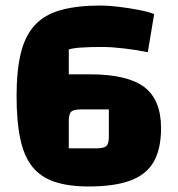

<svg xmlns="http://www.w3.org/2000/svg" viewBox="-20 -660 643 695"><path d="M301 15Q228 15 177.5 -2Q127 -19 97 -56.5Q67 -94 53.5 -157Q40 -220 40 -312Q40 -405 55.5 -468Q71 -531 106 -569Q141 -607 200 -623.5Q259 -640 345 -640Q371 -640 409 -635.5Q447 -631 483 -624Q519 -617 538 -609L515 -471Q477 -479 430.5 -484.5Q384 -490 350 -490Q307 -490 275.5 -488Q244 -486 229 -481V-391H305Q441 -391 502 -345Q563 -299 563 -196Q563 -121 536.5 -74.5Q510 -28 452 -6.5Q394 15 301 15ZM229 -123H328Q356 -123 365 -131.5Q374 -140 374 -165V-264H275Q247 -264 238 -256Q229 -248 229 -222Z"/></svg>

Font: Changa
Style: Bold
Weight: 700
Designer: Eduardo Rodriguez Tunni
Foundry: Eduardo Rodriguez Tunni
Version: Version 3.002; ttfautohint (v1.8.2)